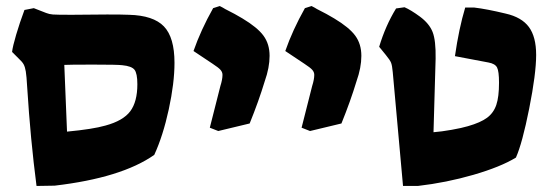

<svg xmlns="http://www.w3.org/2000/svg" viewBox="-20 -603 1833 636"><path d="M70 -315Q68 -351 65.5 -366Q63 -381 58.5 -389.5Q54 -398 42 -409L20 -431Q22 -449 33.5 -488Q45 -527 61 -570L92 -576L133 -560Q143 -556 155 -555Q167 -554 217 -554L335 -555Q386 -555 407 -554Q488 -552 523 -515.5Q558 -479 558 -395Q558 -328 539 -240.5Q520 -153 491 -90Q383 -14 161 12L101 13Q81 -140 70 -315ZM329 -187Q388 -203 411.5 -234.5Q435 -266 435 -324Q435 -360 425.5 -372Q416 -384 385 -387Q370 -389 289 -389Q208 -389 193 -388L202 -167Q287 -175 329 -187Z M675 -180 710 -318Q717 -340 717 -355Q717 -364 710.5 -371.5Q704 -379 684 -392L621 -434Q645 -503 686 -576L708 -583Q720 -577 726 -573Q760 -556 783 -542Q833 -512 853 -484.5Q873 -457 873 -418Q873 -379 857 -334Q837 -268 807 -194L703 -169Z M979 -180 1014 -318Q1021 -340 1021 -355Q1021 -364 1014.5 -371.5Q1008 -379 988 -392L925 -434Q949 -503 990 -576L1012 -583Q1024 -577 1030 -573Q1064 -556 1087 -542Q1137 -512 1157 -484.5Q1177 -457 1177 -418Q1177 -379 1161 -334Q1141 -268 1111 -194L1007 -169Z M1281 -364Q1279 -386 1275.5 -395Q1272 -404 1258 -421L1236 -448Q1257 -518 1292 -575L1320 -579Q1341 -570 1371 -548Q1402 -525 1413 -497Q1424 -469 1423 -409L1416 -165Q1442 -167 1476 -173Q1510 -179 1530 -185Q1572 -197 1593.5 -213Q1615 -229 1624 -255.5Q1633 -282 1633 -329Q1633 -367 1626.5 -379.5Q1620 -392 1598 -396L1487 -417Q1500 -508 1521 -578H1551Q1593 -573 1655 -558Q1708 -546 1732 -513.5Q1756 -481 1756 -421Q1756 -359 1733 -243.5Q1710 -128 1689 -81Q1638 -50 1548.5 -24Q1459 2 1364 13H1315Z"/></svg>

Font: Suez One
Style: Regular
Weight: 400
Version: Version 1.000